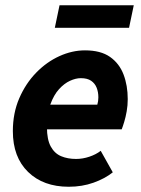

<svg xmlns="http://www.w3.org/2000/svg" viewBox="-20 -700 536 732"><path d="M242 12Q145 12 87 -44.5Q29 -101 29 -200Q29 -269 53.5 -325.5Q78 -382 118 -423Q158 -464 206.5 -486Q255 -508 304 -508Q364 -508 399.5 -483Q435 -458 451 -416Q467 -374 467 -322Q467 -298 463 -275.5Q459 -253 453.5 -235Q448 -217 444 -207H131L141 -301H351Q353 -308 354 -314.5Q355 -321 355 -329Q355 -349 348.5 -365.5Q342 -382 327.5 -392Q313 -402 288 -402Q269 -402 247 -392Q225 -382 205 -360Q185 -338 172 -302Q159 -266 159 -215Q159 -168 173.5 -141.5Q188 -115 213 -104.5Q238 -94 270 -94Q295 -94 320.5 -102.5Q346 -111 364 -125L410 -43Q380 -19 336.5 -3.5Q293 12 242 12ZM189 -594 207 -680H490L472 -594Z"/></svg>

Font: Source Sans 3
Style: Bold Italic
Weight: 700
Italic angle: -11°
Designer: Paul D. Hunt
Foundry: Adobe
Version: Version 3.052;hotconv 1.1.0;makeotfexe 2.6.0